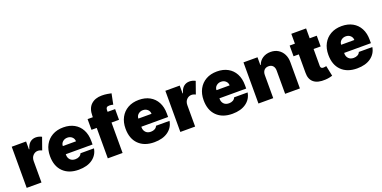

<svg xmlns="http://www.w3.org/2000/svg" viewBox="-15 -1572 4756 2392"><g transform="rotate(-20 2363.0 -375.5)"><path d="M49.7 0V-545.5H240.1V-441.8H245.7Q261 -499.3 293.3 -525.9Q325.6 -552.6 369.3 -552.6Q390.6 -552.6 410.9 -547.2Q431.1 -541.9 447.4 -532.7L390.6 -372.2Q378.6 -377.8 365.4 -382.1Q352.3 -386.4 336.6 -386.4Q300.1 -386.4 273.1 -358.5Q246.1 -330.6 245.7 -284.1V0Z M738.6 9.9Q607.6 9.9 532.5 -64.5Q457.4 -138.8 457.4 -271.3Q457.4 -355.8 491.5 -419Q525.6 -482.2 587.7 -517.4Q649.9 -552.6 734.4 -552.6Q816.8 -552.6 877.7 -518.8Q938.6 -485.1 972.1 -422.4Q1005.7 -359.7 1005.7 -272.7V-227.3H650.6V-218.8Q650.6 -179.3 674.9 -153.6Q699.2 -127.8 742.9 -127.8Q773.1 -127.8 795.6 -140.4Q818.2 -153.1 826.7 -176.1H1005.7Q991.8 -90.9 922.1 -40.5Q852.3 9.9 738.6 9.9ZM650.6 -335.2H825.3Q824.6 -370.4 799.9 -392.6Q775.2 -414.8 738.6 -414.8Q702.8 -414.8 677 -392.8Q651.3 -370.7 650.6 -335.2Z M1420.5 -545.5V-403.4H1321V0H1125V-403.4H1055.4V-545.5H1125V-561.1Q1125 -662.3 1178.3 -711.8Q1231.5 -761.4 1321 -761.4Q1358.3 -761.4 1393.6 -755.7Q1429 -750 1446 -745.7L1417.6 -605.1Q1407 -608.3 1392.8 -610.3Q1378.6 -612.2 1367.9 -612.2Q1340.2 -612.2 1330.6 -600.5Q1321 -588.8 1321 -569.6V-545.5Z M1740.1 9.9Q1609 9.9 1533.9 -64.5Q1458.8 -138.8 1458.8 -271.3Q1458.8 -355.8 1492.9 -419Q1527 -482.2 1589.1 -517.4Q1651.3 -552.6 1735.8 -552.6Q1818.2 -552.6 1879.1 -518.8Q1940 -485.1 1973.5 -422.4Q2007.1 -359.7 2007.1 -272.7V-227.3H1652V-218.8Q1652 -179.3 1676.3 -153.6Q1700.6 -127.8 1744.3 -127.8Q1774.5 -127.8 1797.1 -140.4Q1819.6 -153.1 1828.1 -176.1H2007.1Q1993.3 -90.9 1923.5 -40.5Q1853.7 9.9 1740.1 9.9ZM1652 -335.2H1826.7Q1826 -370.4 1801.3 -392.6Q1776.6 -414.8 1740.1 -414.8Q1704.2 -414.8 1678.4 -392.8Q1652.7 -370.7 1652 -335.2Z M2086.6 0V-545.5H2277V-441.8H2282.7Q2297.9 -499.3 2330.3 -525.9Q2362.6 -552.6 2406.2 -552.6Q2427.6 -552.6 2447.8 -547.2Q2468 -541.9 2484.4 -532.7L2427.6 -372.2Q2415.5 -377.8 2402.3 -382.1Q2389.2 -386.4 2373.6 -386.4Q2337 -386.4 2310 -358.5Q2283 -330.6 2282.7 -284.1V0Z M2775.6 9.9Q2644.5 9.9 2569.4 -64.5Q2494.3 -138.8 2494.3 -271.3Q2494.3 -355.8 2528.4 -419Q2562.5 -482.2 2624.6 -517.4Q2686.8 -552.6 2771.3 -552.6Q2853.7 -552.6 2914.6 -518.8Q2975.5 -485.1 3009.1 -422.4Q3042.6 -359.7 3042.6 -272.7V-227.3H2687.5V-218.8Q2687.5 -179.3 2711.8 -153.6Q2736.2 -127.8 2779.8 -127.8Q2810 -127.8 2832.6 -140.4Q2855.1 -153.1 2863.6 -176.1H3042.6Q3028.8 -90.9 2959 -40.5Q2889.2 9.9 2775.6 9.9ZM2687.5 -335.2H2862.2Q2861.5 -370.4 2836.8 -392.6Q2812.1 -414.8 2775.6 -414.8Q2739.7 -414.8 2714 -392.8Q2688.2 -370.7 2687.5 -335.2Z M3318.2 -306.8V0H3122.2V-545.5H3308.2V-441.8H3313.9Q3331.7 -493.6 3376.6 -523.1Q3421.5 -552.6 3481.5 -552.6Q3539.4 -552.6 3582.2 -526.1Q3625 -499.6 3648.6 -453.5Q3672.2 -407.3 3671.9 -348V0H3475.9V-306.8Q3476.2 -347.3 3455.4 -370.4Q3434.7 -393.5 3397.7 -393.5Q3361.2 -393.5 3339.8 -370.4Q3318.5 -347.3 3318.2 -306.8Z M4093.8 -545.5V-403.4H4000V-177.6Q4000 -143.5 4036.9 -143.5Q4045.8 -143.5 4057.7 -145.6Q4069.6 -147.7 4075.3 -149.1L4103.7 -11.4Q4090.6 -7.5 4066.2 -1.8Q4041.9 3.9 4008.5 5.7Q3907 11.4 3854.9 -31.1Q3802.9 -73.5 3804 -159.1V-403.4H3734.4V-545.5H3804V-676.1H4000V-545.5Z M4429 9.9Q4297.9 9.9 4222.8 -64.5Q4147.7 -138.8 4147.7 -271.3Q4147.7 -355.8 4181.8 -419Q4215.9 -482.2 4278.1 -517.4Q4340.2 -552.6 4424.7 -552.6Q4507.1 -552.6 4568 -518.8Q4628.9 -485.1 4662.5 -422.4Q4696 -359.7 4696 -272.7V-227.3H4340.9V-218.8Q4340.9 -179.3 4365.2 -153.6Q4389.6 -127.8 4433.2 -127.8Q4463.4 -127.8 4486 -140.4Q4508.5 -153.1 4517 -176.1H4696Q4682.2 -90.9 4612.4 -40.5Q4542.6 9.9 4429 9.9ZM4340.9 -335.2H4515.6Q4514.9 -370.4 4490.2 -392.6Q4465.6 -414.8 4429 -414.8Q4393.1 -414.8 4367.4 -392.8Q4341.6 -370.7 4340.9 -335.2Z"/></g></svg>

Font: Inter UI Black
Style: Regular
Weight: 900
Designer: Rasmus Andersson
Foundry: rsms
Version: 3.2;8d6f07862